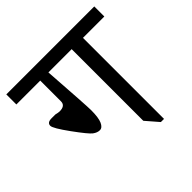

<svg xmlns="http://www.w3.org/2000/svg" viewBox="-148 -705 844 844"><g transform="rotate(-45 273.5 -283.0)"><path d="M546.9 -566.4V-503.9H414.1V0H394.5L343.8 -58.6V-503.9H199.2Q214.8 -281.2 214.8 -253.9Q214.8 -207 205.1 -185.5Q195.3 -164.1 179.7 -164.1Q164.1 -164.1 148.4 -175.8Q132.8 -187.5 85.9 -252Q39.1 -316.4 39.1 -332Q39.1 -351.6 66.4 -351.6Q70.3 -351.6 89.8 -351.6Q105.5 -347.7 113.3 -347.7Q148.4 -347.7 148.4 -375V-503.9H0V-566.4Z"/></g></svg>

Font: 和音 by 宁静之雨，公众号njzyshare
Style: Regular
Weight: 400
Designer: Steve Matteson
Foundry: Ascender Corporation
Version: Version 6.00;June 8, 2018;FontCreator 11.0.0.2388 32-bit